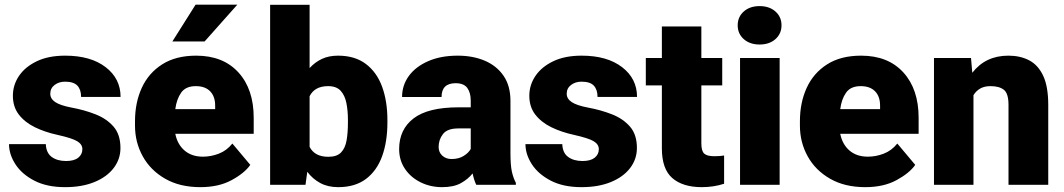

<svg xmlns="http://www.w3.org/2000/svg" viewBox="-20 -770 4433 800"><path d="M323.2 -148.4Q323.2 -168.5 302 -181.4Q280.8 -194.3 219.7 -208Q168 -219.2 125.7 -239.7Q83.5 -260.3 58.6 -292.5Q33.7 -324.7 33.7 -371.1Q33.7 -416 59.3 -453.9Q85 -491.7 133.5 -514.9Q182.1 -538.1 251.5 -538.1Q357.9 -538.1 420.2 -490.2Q482.4 -442.4 482.4 -366.2H317.9Q317.9 -396.5 302.5 -413.1Q287.1 -429.7 251 -429.7Q225.6 -429.7 207.5 -416Q189.5 -402.3 189.5 -379.4Q189.5 -358.4 210.4 -344.5Q231.4 -330.6 277.8 -321.8Q331.1 -312 377.4 -293.9Q423.8 -275.9 452.9 -242.7Q481.9 -209.5 481.9 -153.3Q481.9 -106.9 453.6 -69.8Q425.3 -32.7 373.5 -11.5Q321.8 9.8 251 9.8Q175.3 9.8 123 -17.3Q70.8 -44.4 44.2 -85.7Q17.6 -127 17.6 -169.4H170.9Q172.4 -132.8 195.6 -116Q218.8 -99.1 255.4 -99.1Q288.6 -99.1 305.9 -112.8Q323.2 -126.5 323.2 -148.4Z M814.9 9.8Q729 9.8 668 -25.4Q606.9 -60.5 574.7 -118.9Q542.5 -177.2 542.5 -246.6V-265.1Q542.5 -342.3 570.8 -404.1Q599.1 -465.8 656 -502Q712.9 -538.1 797.4 -538.1Q909.7 -538.1 973.4 -468.3Q1037.1 -398.4 1037.1 -279.3V-212.4H710.4Q719.2 -168.5 749 -142.8Q778.8 -117.2 825.7 -117.2Q859.4 -117.2 892.1 -129.9Q924.8 -142.6 948.2 -171.9L1022.9 -83Q998.5 -48.3 944.8 -19.3Q891.1 9.8 814.9 9.8ZM795.9 -411.1Q753.9 -411.1 734.9 -384Q715.8 -356.9 710.4 -315.4H876.5V-328.1Q877 -367.2 856 -389.2Q835 -411.1 795.9 -411.1ZM698.2 -597.2 794.9 -750.5H968.8L832.5 -597.2Z M1594.2 -270V-259.8Q1594.2 -180.2 1572.3 -119.4Q1550.3 -58.6 1504.9 -24.4Q1459.5 9.8 1389.2 9.8Q1346.2 9.8 1314.5 -7.3Q1282.7 -24.4 1260.3 -54.2L1252.9 0H1105.5V-750H1270V-486.3Q1292 -510.7 1321 -524.4Q1350.1 -538.1 1388.2 -538.1Q1459 -538.1 1504.6 -503.4Q1550.3 -468.8 1572.3 -408.2Q1594.2 -347.7 1594.2 -270ZM1429.7 -259.8V-270Q1429.7 -308.6 1423.3 -340.6Q1417 -372.6 1399.4 -391.8Q1381.8 -411.1 1347.2 -411.1Q1291 -411.1 1270 -369.1V-158.2Q1291 -116.7 1348.1 -116.7Q1383.8 -116.7 1401.1 -134.8Q1418.5 -152.8 1424.1 -185.1Q1429.7 -217.3 1429.7 -259.8Z M1964.4 0Q1955.1 -19 1949.2 -47.4Q1930.2 -23.4 1900.1 -6.8Q1870.1 9.8 1822.3 9.8Q1773.4 9.8 1732.7 -10.3Q1691.9 -30.3 1667.5 -66.2Q1643.1 -102.1 1643.1 -148.9Q1643.1 -230.5 1703.1 -276.6Q1763.2 -322.8 1890.6 -322.8H1941.4V-350.6Q1941.4 -383.8 1927 -403.6Q1912.6 -423.3 1878.4 -423.3Q1819.8 -423.3 1819.8 -365.7H1655.3Q1655.3 -415 1683.8 -453.9Q1712.4 -492.7 1764.6 -515.4Q1816.9 -538.1 1887.2 -538.1Q1950.2 -538.1 1999.8 -517.1Q2049.3 -496.1 2078.1 -454.3Q2106.9 -412.6 2106.9 -349.6V-133.3Q2106.9 -81.5 2112.8 -54.9Q2118.7 -28.3 2129.4 -8.3V0ZM1861.3 -107.4Q1891.6 -107.4 1912.1 -120.4Q1932.6 -133.3 1941.4 -149.4V-234.9H1889.6Q1843.8 -234.9 1825.7 -211.4Q1807.6 -188 1807.6 -157.7Q1807.6 -135.3 1823 -121.3Q1838.4 -107.4 1861.3 -107.4Z M2475.1 -148.4Q2475.1 -168.5 2453.9 -181.4Q2432.6 -194.3 2371.6 -208Q2319.8 -219.2 2277.6 -239.7Q2235.4 -260.3 2210.4 -292.5Q2185.5 -324.7 2185.5 -371.1Q2185.5 -416 2211.2 -453.9Q2236.8 -491.7 2285.4 -514.9Q2334 -538.1 2403.3 -538.1Q2509.8 -538.1 2572 -490.2Q2634.3 -442.4 2634.3 -366.2H2469.7Q2469.7 -396.5 2454.3 -413.1Q2439 -429.7 2402.8 -429.7Q2377.4 -429.7 2359.4 -416Q2341.3 -402.3 2341.3 -379.4Q2341.3 -358.4 2362.3 -344.5Q2383.3 -330.6 2429.7 -321.8Q2482.9 -312 2529.3 -293.9Q2575.7 -275.9 2604.7 -242.7Q2633.8 -209.5 2633.8 -153.3Q2633.8 -106.9 2605.5 -69.8Q2577.1 -32.7 2525.4 -11.5Q2473.6 9.8 2402.8 9.8Q2327.1 9.8 2274.9 -17.3Q2222.7 -44.4 2196 -85.7Q2169.4 -127 2169.4 -169.4H2322.8Q2324.2 -132.8 2347.4 -116Q2370.6 -99.1 2407.2 -99.1Q2440.4 -99.1 2457.8 -112.8Q2475.1 -126.5 2475.1 -148.4Z M2989.3 -528.3V-414.1H2902.3V-172.4Q2902.3 -141.1 2914.1 -130.1Q2925.8 -119.1 2956.1 -119.1Q2970.2 -119.1 2979.5 -119.9Q2988.8 -120.6 2997.1 -122.1V-4.4Q2953.6 9.8 2904.3 9.8Q2824.7 9.8 2781.2 -28.1Q2737.8 -65.9 2737.8 -151.9V-414.1H2670.9V-528.3H2737.8V-659.7H2902.3V-528.3Z M3053.7 -664.6Q3053.7 -699.7 3079.1 -722.2Q3104.5 -744.6 3145 -744.6Q3185.5 -744.6 3210.9 -722.2Q3236.3 -699.7 3236.3 -664.6Q3236.3 -629.4 3210.9 -606.9Q3185.5 -584.5 3145 -584.5Q3104.5 -584.5 3079.1 -606.9Q3053.7 -629.4 3053.7 -664.6ZM3228.5 -528.3V0H3063.5V-528.3Z M3585.4 9.8Q3499.5 9.8 3438.5 -25.4Q3377.4 -60.5 3345.2 -118.9Q3313 -177.2 3313 -246.6V-265.1Q3313 -342.3 3341.3 -404.1Q3369.6 -465.8 3426.5 -502Q3483.4 -538.1 3567.9 -538.1Q3680.2 -538.1 3743.9 -468.3Q3807.6 -398.4 3807.6 -279.3V-212.4H3481Q3489.7 -168.5 3519.5 -142.8Q3549.3 -117.2 3596.2 -117.2Q3629.9 -117.2 3662.6 -129.9Q3695.3 -142.6 3718.8 -171.9L3793.5 -83Q3769 -48.3 3715.3 -19.3Q3661.6 9.8 3585.4 9.8ZM3566.4 -411.1Q3524.4 -411.1 3505.4 -384Q3486.3 -356.9 3481 -315.4H3647V-328.1Q3647.5 -367.2 3626.5 -389.2Q3605.5 -411.1 3566.4 -411.1Z M4107.4 -411.1Q4081.5 -411.1 4064.2 -401.1Q4046.9 -391.1 4036.1 -373.5V0H3871.6V-528.3H4025.9L4031.2 -466.8Q4086.4 -538.1 4181.6 -538.1Q4231 -538.1 4268.3 -518.6Q4305.7 -499 4326.7 -454.1Q4347.7 -409.2 4347.7 -332.5V0H4182.1V-333Q4182.1 -380.9 4162.6 -396Q4143.1 -411.1 4107.4 -411.1Z"/></svg>

Font: Vazirmatn RD Black
Style: Regular
Weight: 900
Designer: Saber Rastikerdar
Foundry: Saber Rastikerdar
Version: Version 32.102